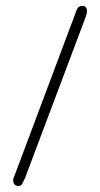

<svg xmlns="http://www.w3.org/2000/svg" viewBox="-20 -594 334 640"><path d="M42 25.9Q31.2 25.9 27.6 19.8Q23.9 13.7 23.9 8.3Q23.4 2.9 25.6 -1.7Q27.8 -6.3 29.8 -12.2L230 -545.9Q233.4 -557.1 238 -565.7Q242.7 -574.2 253.9 -574.2Q264.2 -574.2 267.1 -568.8Q270 -563.5 270 -557.1Q270 -552.2 268.6 -546.9Q267.1 -541.5 265.1 -536.1L64 -2Q58.6 9.3 54.7 17.6Q50.8 25.9 42 25.9Z"/></svg>

Font: Gruppo
Style: Regular
Weight: 400
Designer: Vernon Adams
Foundry: Vernon Adams
Version: Version 1.001; ttfautohint (v1.8.4.7-5d5b);gftools[0.9.28]